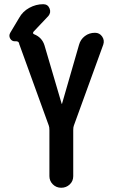

<svg xmlns="http://www.w3.org/2000/svg" viewBox="-20 -885 540 905"><path d="M427.7 -730.5Q449.2 -730.5 461.4 -712.9Q473.6 -695.3 466.8 -674.8L328.1 -293Q325.2 -286.1 325.2 -271.5V-54.7Q325.2 -31.2 308.6 -15.6Q292 0 268.6 0Q245.1 0 229 -16.1Q212.9 -32.2 212.9 -54.7V-271.5Q212.9 -286.1 210 -293L72.3 -672.9Q70.3 -676.8 70.3 -679.7Q68.4 -689.5 57.6 -690.4H49.8Q35.2 -690.4 27.8 -703.6Q20.5 -716.8 28.3 -730.5L70.3 -800.8Q86.9 -831.1 118.2 -848.1Q149.4 -865.2 183.6 -865.2Q205.1 -865.2 213.4 -845.7Q221.7 -826.2 208 -809.6L138.7 -736.3Q131.8 -727.5 140.6 -723.6Q177.7 -709 189.5 -671.9L270.5 -396.5Q270.5 -395.5 271.5 -395Q272.5 -394.5 272.5 -396.5L352.5 -673.8Q359.4 -699.2 379.9 -714.8Q400.4 -730.5 427.7 -730.5Z"/></svg>

Font: Rounded-X Mgen+ 2m medium
Style: Regular
Weight: 500
Designer: [Source Han Sans]
Ryoko NISHIZUKA  (kana & ideographs); Paul D. Hunt (Latin, Greek & Cyrillic); Wenlong ZHANG  (bopomofo
Version: Version 1.059.20150602